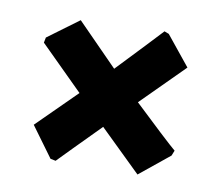

<svg xmlns="http://www.w3.org/2000/svg" viewBox="-55 -517 616 539"><g transform="rotate(10 253.0 -247.5)"><path d="M120 -45 57 -131 168 -241 45 -363 48 -378 136 -443 252 -325Q294 -369 328 -405Q362 -441 373 -453L386 -448L454 -364L334 -244Q377 -203 412 -170.5Q447 -138 459 -128L453 -113L368 -44L250 -159Q208 -117 176.5 -84.5Q145 -52 135 -42Z"/></g></svg>

Font: Alegreya ExtraBold
Style: Regular
Weight: 800
Designer: Juan Pablo del Peral
Foundry: Huerta Tipografica
Version: Version 2.007; ttfautohint (v1.6)